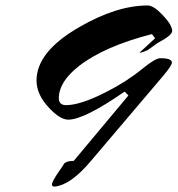

<svg xmlns="http://www.w3.org/2000/svg" viewBox="-20 -663 646 698"><path d="M606 -550.8Q606.4 -534.7 553.2 -506.8L517.1 -481Q499 -472.7 488.8 -471.2L487.8 -472.2Q487.8 -472.7 543.9 -523.9L532.2 -539.1Q357.9 -494.1 267.1 -422.9Q194.8 -366.7 193.8 -307.1Q193.4 -280.8 220.2 -280.8Q272.5 -280.8 365.2 -328.1Q439.5 -365.7 495.1 -411.1Q543.9 -450.7 561 -451.2Q603.5 -452.1 605 -436Q605 -424.8 573.2 -387.2L309.1 -76.2Q237.3 8.8 180.2 15.1Q168.9 16.1 168.9 7.8Q168.9 -2.9 193.8 -39.1Q212.4 -65.4 212.9 -67.9Q221.7 -78.1 248 -78.1L446.8 -315.9L433.1 -330.1Q286.1 -228 228 -228Q198.7 -228 159.2 -270Q112.8 -318.4 112.8 -370.1Q112.8 -474.6 266.6 -563.5Q403.3 -643.1 517.1 -643.1Q538.6 -643.1 571.8 -607.9Q605 -572.8 606 -550.8Z"/></svg>

Font: Navilu
Style: Normal
Weight: 400
Foundry: Aravinda
Version: Version 1.2